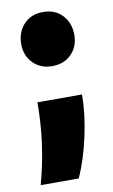

<svg xmlns="http://www.w3.org/2000/svg" viewBox="-79 -533 444 755"><g transform="rotate(-10 143.0 -155.5)"><path d="M42 -380Q42 -428 71 -459Q100 -490 148 -490Q196 -490 225 -459Q254 -428 254 -380Q254 -334 224.5 -304Q195 -274 148 -274Q101 -274 71.5 -304Q42 -334 42 -380ZM21 179Q65 22 65 -144H243Q243 -70 224 19Q205 108 173 179Z"/></g></svg>

Font: Cantarell Extra Bold
Style: Regular
Weight: 800
Designer: Dave Crossland, Nikolaus Waxweiler, Florian Fecher, Jacques Le Bailly, Eben Sorkin, Alexei Vanyashin, Alexios Zavras, Em
Version: Version 0.303